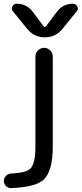

<svg xmlns="http://www.w3.org/2000/svg" viewBox="-38 -800 432 1016"><path d="M262.7 -737.3Q294.9 -780.3 347.7 -780.3Q364.3 -780.3 371.1 -765.6Q374 -759.8 374 -753.9Q374 -746.1 367.2 -739.3L292 -646.5Q255.9 -602.5 199.2 -602.5Q142.6 -602.5 106.4 -646.5L31.2 -739.3Q20.5 -751 27.3 -765.6Q34.2 -780.3 50.8 -780.3Q103.5 -780.3 135.7 -737.3L193.4 -660.2Q195.3 -657.2 199.2 -657.2Q203.1 -657.2 205.1 -660.2ZM149.4 -501Q149.4 -519.5 163.1 -533.2Q176.8 -546.9 195.3 -546.9Q213.9 -546.9 227.5 -533.2Q241.2 -519.5 241.2 -501V-24.4Q241.2 107.4 191.4 152.3Q147.5 190.4 21.5 195.3Q20.5 195.3 19.5 195.3Q4.9 195.3 -5.9 184.6Q-17.6 173.8 -17.6 157.7Q-17.6 141.6 -6.3 130.4Q4.9 119.1 21.5 118.2Q98.6 114.3 121.1 93.8Q149.4 68.4 149.4 -24.4Z"/></svg>

Font: Gen Jyuu GothicX Regular
Style: Regular
Weight: 400
Designer: [Source Han Sans]
Ryoko NISHIZUKA  (kana & ideographs); Paul D. Hunt (Latin, Greek & Cyrillic); Wenlong ZHANG  (bopomofo
Version: Version 1.002.20150607